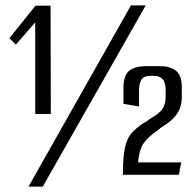

<svg xmlns="http://www.w3.org/2000/svg" viewBox="-20 -650 725 714"><path d="M111 -226V-567L39 -484L15 -508L112 -629H168L169 -226ZM86 44 467 -630H522L139 44ZM437 0Q437 -65 444.5 -100Q452 -135 468.5 -154Q485 -173 513 -192Q520 -195 525.5 -199Q531 -203 536 -207Q575 -229 585.5 -247Q596 -265 596 -290V-315Q596 -344 584.5 -356Q573 -368 553 -368H540Q513 -368 505 -352Q497 -336 497 -318V-254L439 -264V-322Q439 -369 460 -386.5Q481 -404 526 -404H573Q614 -404 635 -386.5Q656 -369 656 -326V-289Q656 -252 637.5 -225.5Q619 -199 578 -175Q572 -170 566 -165Q560 -160 552 -155Q512 -124 503 -95Q494 -66 494 -46H654L645 0Z"/></svg>

Font: Smooch Sans Medium
Style: Regular
Weight: 500
Designer: Robert E. Leuschke
Foundry: Robert E. Leuschke
Version: Version 1.010; ttfautohint (v1.8.3)